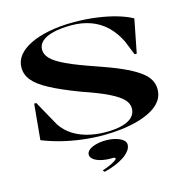

<svg xmlns="http://www.w3.org/2000/svg" viewBox="-134 -848 1169 1212"><g transform="rotate(-15 450.5 -241.5)"><path d="M453 15Q387 15 317.5 6.5Q248 -2 182.5 -18.5Q117 -35 60 -58L82 -291H96L173 -152Q197 -103 240.5 -69Q284 -35 343.5 -17.5Q403 0 475 0Q538 0 581.5 -12Q625 -24 647.5 -47Q670 -70 670 -103Q670 -135 644 -162.5Q618 -190 557 -220Q496 -250 390 -286Q268 -332 196 -370.5Q124 -409 93.5 -447Q63 -485 63 -531Q63 -574 90.5 -609Q118 -644 170 -669.5Q222 -695 294 -709Q366 -723 455 -723Q533 -723 603.5 -713.5Q674 -704 732.5 -687Q791 -670 832 -647L789 -428H775L737 -522Q706 -585 661.5 -626.5Q617 -668 560 -688Q503 -708 436 -708Q367 -708 318 -696Q269 -684 243.5 -661.5Q218 -639 218 -606Q218 -575 245.5 -546.5Q273 -518 338.5 -487.5Q404 -457 515 -419Q612 -386 677.5 -357Q743 -328 783 -300Q823 -272 840.5 -242.5Q858 -213 858 -178Q858 -136 835.5 -104.5Q813 -73 773.5 -50.5Q734 -28 682.5 -13.5Q631 1 572.5 8Q514 15 453 15ZM400 240 391 228Q411 222 430.5 214Q450 206 466.5 196.5Q483 187 491 178L481 169H457Q422 169 393.5 161.5Q365 154 348 140.5Q331 127 331 110Q331 92 348.5 78.5Q366 65 395 57.5Q424 50 458 50Q493 50 522 58Q551 66 568 79.5Q585 93 585 111Q585 131 570.5 150.5Q556 170 530.5 187Q505 204 471.5 217.5Q438 231 400 240Z"/></g></svg>

Font: Kalnia SemiExpanded Medium
Style: Regular
Weight: 500
Width: 6
Designer: Frida Medrano
Foundry: Frida Medrano
Version: Version 1.105